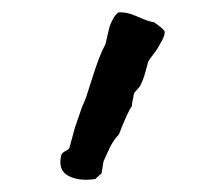

<svg xmlns="http://www.w3.org/2000/svg" viewBox="-20 -148 324 310"><path d="M101 58 112 26Q119 10 120 6Q123 -3 128.5 -20.5Q134 -38 139 -51.5Q144 -65 150 -76Q151 -79 153.5 -90.5Q156 -102 157.5 -106.5Q159 -111 162.5 -117.5Q166 -124 171 -128Q185 -129 202.5 -121Q220 -113 229 -112Q230 -111 237 -106Q244 -101 246 -97Q246 -90 241 -81.5Q236 -73 235 -71Q233 -67 227 -59.5Q221 -52 219 -48Q219 -47 215 -32.5Q211 -18 207 -11Q206 -8 201.5 -3.5Q197 1 196 4Q196 6 194.5 12.5Q193 19 193 23Q186 33 172 69Q167 74 162.5 81Q158 88 153.5 98.5Q149 109 147 113Q147 114 144 132Q142 133 134 141Q108 145 90.5 136Q73 127 79 102Q80 99 85.5 96Q91 93 92 91Z"/></svg>

Font: FuturaRenner
Style: Regular
Weight: 400
Designer: BSozoo
Foundry: BSozoo
Version: Version 1.001;PS 001.001;hotconv 1.0.70;makeotf.lib2.5.58329